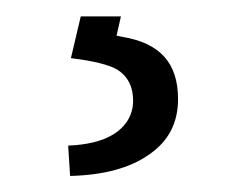

<svg xmlns="http://www.w3.org/2000/svg" viewBox="-20 -13 288 238"><path d="M80.1 7.3 67.9 59.1C96.2 62.5 115.7 67.4 126 73.7C138.7 82 145 94.7 145 111.8C145 129.4 136.2 144 120.1 153.8C106.4 162.1 87.9 166.5 64.5 167.5L66.9 205.1C108.4 204.1 141.1 195.3 164.6 178.7C189 162.1 200.7 139.2 200.7 109.9C200.7 65.4 178.7 40.5 131.8 32.7L124.5 31.2L129.9 7.3Z"/></svg>

Font: Shabnam Light
Style: Regular
Weight: 300
Foundry: DejaVu fonts team - Redesigned by Saber Rastikerdar - Based on Vazir font
Version: Version 5.0.1